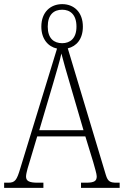

<svg xmlns="http://www.w3.org/2000/svg" viewBox="-22 -909 599 929"><path d="M-2 0H188V-25H161C119 -25 104 -33 104 -55C104 -72 117 -113 124 -135L158 -249H391L429 -125C436 -99 446 -68 446 -56C446 -34 436 -25 394 -25H370V0H557V-25H544C511 -25 500 -30 490 -63L306 -675C348 -685 379 -720 379 -780C379 -851 335 -889 279 -889C223 -889 178 -851 178 -780C178 -720 211 -683 254 -674L77 -97C59 -36 51 -25 17 -25H-2ZM279 -700C239 -700 209 -723 209 -780C209 -839 239 -862 279 -862C317 -862 348 -839 348 -780C348 -723 317 -700 279 -700ZM168 -279 235 -505C250 -558 268 -616 275 -650C284 -614 300 -559 320 -491L382 -279Z"/></svg>

Font: Noto Serif Armenian Condensed ExtraLight
Style: Regular
Weight: 200
Width: 3
Designer: Monotype Design Team
Foundry: Monotype Imaging Inc.
Version: Version 2.008